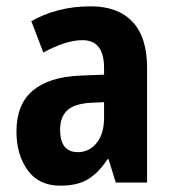

<svg xmlns="http://www.w3.org/2000/svg" viewBox="-20 -577 544 607"><path d="M267 -557Q353 -557 399 -508Q445 -459 445 -363V0H346L323 -74H320Q292 -31 258.5 -10.5Q225 10 171 10Q102 10 67 -39.5Q32 -89 32 -161Q32 -247 83.5 -290.5Q135 -334 234 -338L309 -341V-362Q309 -450 241 -450Q214 -450 183 -440Q152 -430 117 -411L79 -510Q117 -532 164.5 -544.5Q212 -557 267 -557ZM266 -252Q215 -249 192.5 -228Q170 -207 170 -167Q170 -96 226 -96Q262 -96 285.5 -125Q309 -154 309 -205V-254Z"/></svg>

Font: Noto Sans Khmer UI Condensed
Style: Bold
Weight: 700
Width: 3
Designer: Danh Hong and the Monotype Design Team
Foundry: Monotype Imaging Inc.
Version: Version 2.002; ttfautohint (v1.8.4.7-5d5b)